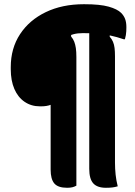

<svg xmlns="http://www.w3.org/2000/svg" viewBox="-20 -730 640 910"><path d="M373 -573Q323 -573 297 -553Q271 -533 262.5 -497.5Q254 -462 254 -415V-402Q254 -392 254 -381Q254 -370 254 -360Q254 -350 254 -343V-325V-253Q238 -240 219.5 -233Q201 -226 175 -226H169Q128 -226 96.5 -247.5Q65 -269 48 -308.5Q31 -348 31 -402V-412Q31 -501 75 -568Q119 -635 197 -672.5Q275 -710 377 -710H380Q454 -710 495 -698.5Q536 -687 554 -669Q567 -656 573 -640Q579 -624 579 -601Q579 -591 578.5 -582Q578 -573 576.5 -563.5Q575 -554 572 -544H566Q534 -555 503.5 -561.5Q473 -568 441.5 -570.5Q410 -573 373 -573ZM317 -631V-557Q327 -545 332 -532Q337 -519 339.5 -502Q342 -485 342 -460Q342 -384 342 -305Q342 -226 342 -147.5Q342 -69 342 6Q342 81 342 150Q333 155 323 157.5Q313 160 298 160Q255 160 237.5 139.5Q220 119 220 74Q220 49 220 -5.5Q220 -60 220 -131Q220 -202 220 -278.5Q220 -355 220 -426Q220 -497 220 -551.5Q220 -606 220 -631ZM500 -631V-556Q510 -545 515.5 -532Q521 -519 523 -502.5Q525 -486 525 -463Q525 -400 525 -337.5Q525 -275 525 -211.5Q525 -148 525 -85.5Q525 -23 525 40Q525 70 528 98Q531 126 538 153Q525 157 512 158.5Q499 160 482 160Q441 160 422 139Q403 118 403 70Q403 29 403 -32.5Q403 -94 403 -168.5Q403 -243 403 -323.5Q403 -404 403 -482.5Q403 -561 403 -631Z"/></svg>

Font: Recursive Monospace Casual ExtraBold
Style: Regular
Weight: 800
Version: Version 1.047